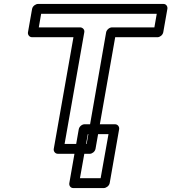

<svg xmlns="http://www.w3.org/2000/svg" viewBox="-20 -756 870 975"><path d="M764 -617H549C534 -617 521 -603 519 -592L420 -25H308L408 -592C411 -607 398 -617 387 -617H177L189 -686H776ZM780 -567C791 -567 806 -577 809 -592L830 -711C832 -722 825 -736 810 -736H173C162 -736 146 -726 143 -711L122 -592C120 -581 128 -567 143 -567H353L253 0C251 11 259 25 274 25H436C447 25 462 15 465 0L565 -567ZM491 149H386L426 -75H531ZM507 199C518 199 534 189 537 174L585 -100C587 -111 579 -125 564 -125H409C398 -125 383 -115 380 -100L332 174C330 185 337 199 352 199Z"/></svg>

Font: Asimov
Style: WidOuIt
Weight: 500
Designer: Google
Version: Version 2.000980; 2014